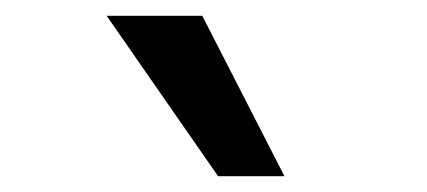

<svg xmlns="http://www.w3.org/2000/svg" viewBox="-20 -777 540 243"><path d="M256 -554 115 -757H236L340 -554Z"/></svg>

Font: Nunito Sans 12pt ExtraLight
Style: Italic
Weight: 200
Italic angle: -9°
Designer: Vernon Adams
Foundry: Vernon Adams
Version: Version 3.101;gftools[0.9.27]